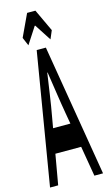

<svg xmlns="http://www.w3.org/2000/svg" viewBox="-143 -1003 590 1050"><g transform="rotate(-15 152.0 -477.5)"><path d="M126 -745 2 0H48L78 -171H224L253 0H302L178 -745ZM69 -829 89 -782 150 -876H153L214 -782L234 -829L175 -955H128ZM102 -309 113 -372C127 -446 138 -533 150 -611H152C164 -535 176 -446 189 -372L200 -309Z"/></g></svg>

Font: 寒蝉无机体 CompactMedium
Style: Regular
Weight: 500
Width: 3
Designer: ChillTanhei {Warren2060}; 
Source Han Sans {Ryoko NISHIZUKA 西塚涼子 (kana, bopomofo & ideographs); Paul D. Hunt (Latin, Gre
Foundry: ChillType&Adobe
Version: Version 1.000;Glyphs 3.1.1 (3135)